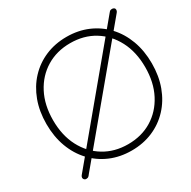

<svg xmlns="http://www.w3.org/2000/svg" viewBox="-164 -876 1048 1054"><g transform="rotate(-30 360.5 -349.0)"><path d="M89 20Q82 20 77 15Q72 10 72 3Q72 -3 77 -10L657 -707Q663 -715 667.5 -716.5Q672 -718 679 -718Q685 -718 690.5 -714Q696 -710 696 -702Q696 -694 690 -687L114 4Q110 10 104.5 15Q99 20 89 20ZM718 -350Q718 -270 693.5 -204Q669 -138 624 -90Q579 -42 518 -16Q457 10 384 10Q311 10 250 -16Q189 -42 144 -90Q99 -138 74.5 -204Q50 -270 50 -350Q50 -430 74.5 -496Q99 -562 144 -610Q189 -658 250 -684Q311 -710 384 -710Q457 -710 518 -684Q579 -658 624 -610Q669 -562 693.5 -496Q718 -430 718 -350ZM676 -350Q676 -446 638.5 -518Q601 -590 535.5 -630Q470 -670 384 -670Q299 -670 233 -630Q167 -590 129.5 -518Q92 -446 92 -350Q92 -254 129.5 -182Q167 -110 233 -70Q299 -30 384 -30Q470 -30 535.5 -70Q601 -110 638.5 -182Q676 -254 676 -350Z"/></g></svg>

Font: Quicksand Light Light
Style: Regular
Weight: 300
Version: Version 3.006